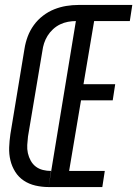

<svg xmlns="http://www.w3.org/2000/svg" viewBox="-20 -755 554 775"><path d="M176 0 297 -735H514L504 -670H360L317 -415H445L435 -350H307L259 -65H403L393 0ZM176 0Q149 0 123 -6Q97 -12 76 -26Q55 -40 41.5 -61.5Q28 -83 22 -108Q16 -133 17 -160Q18 -187 22 -214L79 -559Q83 -584 92 -608Q101 -632 116.5 -653.5Q132 -675 153.5 -691.5Q175 -708 199 -717.5Q223 -727 247.5 -731Q272 -735 297 -735L287 -670Q271 -670 254.5 -667Q238 -664 222.5 -656.5Q207 -649 194 -637Q181 -625 172 -610.5Q163 -596 158 -580.5Q153 -565 151 -549L93 -204Q91 -187 90 -170Q89 -153 92.5 -137Q96 -121 104 -106.5Q112 -92 124.5 -82.5Q137 -73 153 -69Q169 -65 186 -65Z"/></svg>

Font: Iosevka Oblique
Style: Regular
Weight: 400
Italic angle: -9°
Monospace: yes
Designer: Belleve Invis
Foundry: Belleve Invis
Version: Version 32.5.0; ttfautohint (v1.8.4)